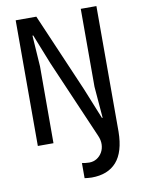

<svg xmlns="http://www.w3.org/2000/svg" viewBox="-102 -795 804 1094"><g transform="rotate(-10 300.0 -248.0)"><path d="M338.5 230.5Q328.5 230.5 317 229.2Q305.5 228 297.5 227V139.5Q305 141 316.8 142.5Q328.5 144 339 144Q364 144 383.2 132Q402.5 120 414 100Q425.5 80 426.5 54.8Q427.5 29.5 415.5 2.5L219.5 -451L150.5 -624.5H146L158 -443.5L157.5 0H67V-727H186.5L382 -273L454.5 -94H458.5L443.5 -276V-727H534V0Q532.5 117 482.5 173.8Q432.5 230.5 338.5 230.5Z"/></g></svg>

Font: Spline Sans Mono
Style: Regular
Weight: 400
Monospace: yes
Designer: Eben Sorkin, Mirko Velimirovic
Foundry: Sorkin Type
Version: Version 1.004